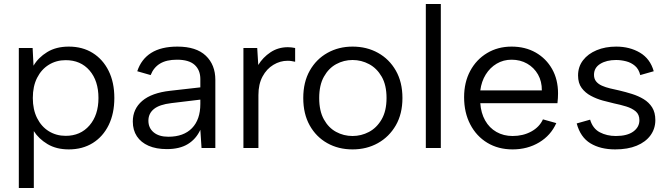

<svg xmlns="http://www.w3.org/2000/svg" viewBox="-20 -740 3336 960"><path d="M74.1 200V-500H143.1L147.6 -411.5Q171.3 -452.1 216 -479.6Q260.6 -507 324 -507Q392.7 -507 443.6 -475.1Q494.5 -443.3 523.1 -385.8Q551.7 -328.3 551.7 -250Q551.7 -172.7 523.5 -114.9Q495.2 -57 444 -25Q392.7 7 324 7Q261.9 7 217.7 -19.4Q173.5 -45.9 149.1 -84.5V200ZM308.3 -60.8Q382.4 -60.8 427.3 -112.8Q472.3 -164.9 472.3 -250Q472.3 -336.1 427.7 -387.7Q383.1 -439.2 308.3 -439.2Q261.7 -439.2 224.4 -416.3Q187.1 -393.4 165.6 -351.1Q144.1 -308.8 144.1 -250Q144.1 -191.9 165.6 -149.3Q187.1 -106.6 224.4 -83.7Q261.7 -60.8 308.3 -60.8Z M814.3 5.5Q761 5.5 722.9 -11.1Q684.8 -27.7 664.4 -58.6Q644 -89.5 644 -132.5Q644 -195.2 691.2 -235.6Q738.3 -275.9 831.6 -286.2L981.7 -303.2V-344.7Q981.7 -389.6 953.3 -415.5Q924.8 -441.5 864.8 -441.5Q812.4 -441.5 780.3 -422.1Q748.1 -402.6 733.3 -364.6L666.3 -383.8Q686.3 -444.3 736.1 -475.6Q786 -507 867.2 -507Q961.2 -507 1009 -461.5Q1056.7 -416 1056.7 -340.8V0H987.7L981.7 -91Q960.5 -44.9 919.4 -19.7Q878.4 5.5 814.3 5.5ZM821.7 -56.3Q898.1 -56.3 939.9 -99.2Q981.7 -142.2 981.7 -220.5V-241.9L836.5 -224.4Q777.4 -217.4 749.7 -195Q722 -172.5 722 -136.5Q722 -100.1 748.5 -78.2Q774.9 -56.3 821.7 -56.3Z M1197.1 0V-500H1266.1L1271.3 -415.1Q1294.3 -453.1 1332.6 -478.6Q1370.8 -504 1419.2 -504Q1428.2 -504 1437.3 -503Q1446.4 -502 1455.7 -500V-431.2Q1446.4 -433.2 1437.3 -434.7Q1428.2 -436.2 1418.2 -436.2Q1380.6 -436.2 1347 -415.9Q1313.3 -395.7 1292.7 -357.4Q1272.1 -319.1 1272.1 -264.6V0Z M1742.8 7Q1671.8 7 1616.2 -24.4Q1560.5 -55.7 1528.4 -113.2Q1496.3 -170.7 1496.3 -250Q1496.3 -329.3 1528.8 -386.8Q1561.3 -444.3 1617.3 -475.6Q1673.3 -507 1742.8 -507Q1814 -507 1870.2 -475.6Q1926.5 -444.3 1959.3 -386.8Q1992.2 -329.3 1992.2 -250Q1992.2 -170.7 1959 -113.2Q1925.7 -55.7 1869.5 -24.4Q1813.3 7 1742.8 7ZM1742.8 -60Q1786.1 -60 1824.7 -80.3Q1863.4 -100.6 1888.1 -143Q1912.7 -185.4 1912.7 -250Q1912.7 -314.6 1888.5 -356.6Q1864.2 -398.7 1825.5 -419.3Q1786.8 -440 1742.8 -440Q1699 -440 1661 -419.3Q1623.1 -398.7 1599.6 -356.6Q1576 -314.6 1576 -250Q1576 -185.4 1599.2 -143.4Q1622.4 -101.3 1660.3 -80.7Q1698.2 -60 1742.8 -60Z M2109.1 0V-720H2184.1V0Z M2543 7Q2471.3 7 2416.6 -26Q2362 -59 2331.3 -118Q2300.5 -177 2300.5 -254.3Q2300.5 -328.3 2331 -385.3Q2361.5 -442.3 2415.4 -474.6Q2469.3 -507 2537.8 -507Q2606.2 -507 2658.5 -477.3Q2710.7 -447.5 2740.5 -394.9Q2770.2 -342.3 2770.2 -273.1Q2770.2 -262.3 2769.5 -249.7Q2768.7 -237.1 2767.2 -223.9H2381.5Q2384.8 -174.8 2405.7 -137.7Q2426.6 -100.6 2462.2 -80.3Q2497.9 -60 2543 -60Q2595.3 -60 2636.4 -82.4Q2677.4 -104.9 2694.7 -143.2L2761.5 -124.5Q2734.2 -63 2675.9 -28Q2617.5 7 2543 7ZM2381.5 -287.9H2689.2Q2689.7 -332.8 2670 -367.5Q2650.2 -402.1 2615.9 -421.8Q2581.6 -441.5 2537.8 -441.5Q2496.9 -441.5 2463.5 -421.7Q2430.1 -401.9 2408.7 -367.4Q2387.3 -333 2381.5 -287.9Z M3056 7Q2982.3 7 2932.1 -23.4Q2882 -53.8 2863.5 -122.8L2930.6 -141.7Q2943.8 -97.1 2979 -78.6Q3014.1 -60 3059.3 -60Q3116.1 -60 3146.6 -82.3Q3177 -104.6 3177 -138.9Q3177 -167.5 3158.5 -183.2Q3139.9 -198.8 3110.8 -207.7Q3081.6 -216.6 3049.8 -223.1Q3024.3 -228.8 2993.6 -237.3Q2962.8 -245.8 2934.6 -260.8Q2906.3 -275.8 2888.3 -300.1Q2870.3 -324.3 2870.3 -362.6Q2870.3 -406.3 2895.2 -438.7Q2920 -471 2963.3 -489Q3006.5 -507 3061 -507Q3128.7 -507 3179.9 -476.6Q3231 -446.3 3248.7 -383.8L3181.2 -364.6Q3174.2 -394.4 3154.9 -410.8Q3135.6 -427.2 3110.3 -433.6Q3085 -440 3060.5 -440Q3012.6 -440 2981.3 -420.7Q2950 -401.4 2950 -365.8Q2950 -346 2960.7 -332.8Q2971.3 -319.7 2989.7 -311.5Q3008.1 -303.4 3030.5 -298Q3053 -292.6 3076.5 -287.6Q3108 -280.2 3140 -270.2Q3172 -260.2 3198.2 -244.3Q3224.5 -228.4 3240.6 -203.2Q3256.7 -177.9 3256.7 -139.4Q3256.7 -96.7 3232.5 -63.3Q3208.2 -30 3163.5 -11.5Q3118.8 7 3056 7Z"/></svg>

Font: Envelope Sans Variable
Style: Regular
Weight: 500
Designer: Andreas Rasmussen / Norman Anderson
Foundry: mail.de GmbH
Version: Version 1.150